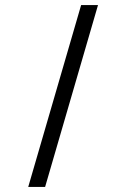

<svg xmlns="http://www.w3.org/2000/svg" viewBox="-20 -727 500 762"><path d="M92 15 302 -707H369L159 15Z"/></svg>

Font: Heuristica
Style: Regular
Weight: 400
Version: Version 1.0.1 ; ttfautohint (v1.4.1)